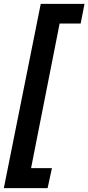

<svg xmlns="http://www.w3.org/2000/svg" viewBox="-35 -832 459 998"><path d="M176.8 -812H404.3L384.3 -709.5H274.9L126.5 42H234.9L212.4 146H-15.1Z"/></svg>

Font: Reddit Sans Vanilla ExtraBold
Style: Italic
Weight: 800
Italic angle: -11.25°
Designer: Stephen Hutchings
Version: Version 1.013